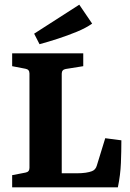

<svg xmlns="http://www.w3.org/2000/svg" viewBox="-20 -801 555 821"><path d="M430 -210 499 -201Q499 -155 497 -104Q495 -53 484 0H32V-52L89 -63Q106 -66 106 -83V-487Q106 -504 89 -507L32 -518V-573H336V-518L261 -506Q244 -503 244 -486V-60H307Q330 -60 346.5 -62.5Q363 -65 373 -69Q389 -75 394 -93ZM149 -612 126 -657 319 -781 374 -700Q347 -681 308 -665Q269 -649 227.5 -635.5Q186 -622 149 -612Z"/></svg>

Font: Rasa
Style: Bold
Weight: 700
Designer: Anna Giedrys (Yrsa+Rasa design), David Brezina (Yrsa art-direction, Rasa art-direction, design)
Foundry: Rosetta Type Foundry
Version: Version 2.004